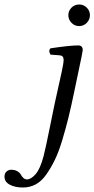

<svg xmlns="http://www.w3.org/2000/svg" viewBox="-98 -638 420 854"><path d="M251 -320 233 -234Q219 -166 207 -117Q195 -68 179 -15Q163 38 146 73Q129 108 108 138Q87 168 61 182Q35 196 4 196Q-31 196 -54.5 183.5Q-78 171 -78 148Q-78 133 -69 125Q-60 117 -49 117Q-32 117 -21 123.5Q-10 130 -5.5 138.5Q-1 147 6 153.5Q13 160 22 160Q40 160 60.5 136.5Q81 113 96 56Q106 16 121.5 -61Q137 -138 145 -176L177 -321Q185 -358 185 -372Q185 -391 167 -392L127 -395Q116 -411 126 -423Q213 -436 250 -436Q270 -436 270 -415Q270 -408 251 -320ZM220 -536.5Q206 -551 206 -570.5Q206 -590 220 -604Q234 -618 254 -618Q274 -618 288 -604Q302 -590 302 -570.5Q302 -551 288 -536.5Q274 -522 254 -522Q234 -522 220 -536.5Z"/></svg>

Font: Linux Libertine O
Style: Italic
Weight: 400
Italic angle: -12°
Designer: Philipp H. Poll
Foundry: Philipp H. Poll
Version: Version 5.1.6